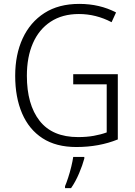

<svg xmlns="http://www.w3.org/2000/svg" viewBox="-20 -745 694 986"><path d="M356 -364H585V-29Q489 10 372 10Q268 10 198.5 -35Q129 -80 93.5 -162.5Q58 -245 58 -356Q58 -465 96.5 -548Q135 -631 208 -678Q281 -725 387 -725Q492 -725 576 -681L553 -631Q473 -673 385 -673Q300 -673 240 -633.5Q180 -594 149 -523Q118 -452 118 -356Q118 -208 183.5 -124.5Q249 -41 381 -41Q425 -41 461.5 -47.5Q498 -54 528 -65V-312H356ZM413 69Q404 103 386 145.5Q368 188 345 221H314V211Q321 195 330 167.5Q339 140 346 111Q353 82 356 61H413Z"/></svg>

Font: Noto Sans Lao SemiCondensed Light
Style: Regular
Weight: 300
Width: 4
Designer: Monotype Design Team
Foundry: Monotype Imaging Inc.
Version: Version 2.003; ttfautohint (v1.8.4.7-5d5b)